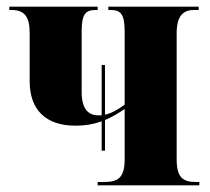

<svg xmlns="http://www.w3.org/2000/svg" viewBox="-20 -556 631 576"><path d="M273 0H578V-10H568C528 -10 510 -24 510 -78V-456C510 -509 530 -526 562 -526H576V-536H305V-526H312C342 -526 354 -514 354 -461V-242C332 -226 314 -216 295 -212V-361H285V-210C281 -210 278 -210 275 -210C245 -210 225 -229 225 -280V-463C225 -514 237 -526 267 -526H273V-536H8V-526H15C54 -526 69 -505 69 -457V-312C69 -227 117 -179 206 -179C237 -179 263 -184 285 -192V-104H295V-196C317 -205 336 -217 354 -229V-78C354 -18 330 -10 289 -10H273Z"/></svg>

Font: Noto Serif Display Condensed ExtraBold
Style: Regular
Weight: 800
Width: 3
Designer: Monotype Design Team
Foundry: Monotype Imaging Inc.
Version: Version 2.009